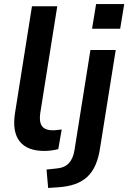

<svg xmlns="http://www.w3.org/2000/svg" viewBox="-20 -736 634 949"><path d="M199 10Q114 10 77 -37.5Q40 -85 54 -176L138 -705H263L179 -177Q175 -148 180 -129Q185 -110 200.5 -101Q216 -92 241 -92Q252 -92 263 -93.5Q274 -95 285 -96L268 1Q253 5 235 7.5Q217 10 199 10ZM435 -594 455 -716H594L574 -594ZM218 193 210 102 257 97Q298 94 319.5 71.5Q341 49 348 7L427 -489H552L475 -7Q468 42 452.5 78Q437 114 412 137.5Q387 161 350.5 174Q314 187 263 190Z"/></svg>

Font: Nunito Sans 12pt ExtraLight
Style: Italic
Weight: 200
Italic angle: -9°
Designer: Vernon Adams
Foundry: Vernon Adams
Version: Version 3.101;gftools[0.9.27]